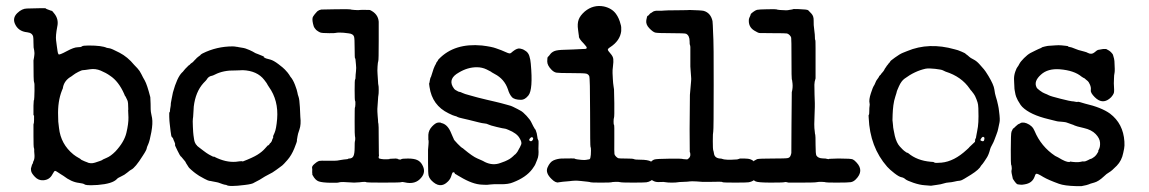

<svg xmlns="http://www.w3.org/2000/svg" viewBox="-20 -599 3913 654"><path d="M73 -489Q41 -492 30 -520Q23 -539 39 -554.5Q55 -570 72 -570Q136 -572 136 -570.5Q136 -569 142 -567Q148 -565 151.5 -563.5Q155 -562 155 -562Q156 -565 164 -554Q181 -534 175 -508Q169 -477 171 -462Q173 -447 173.5 -442.5Q174 -438 174.5 -435.5Q175 -433 176 -425Q177 -417 179.5 -414Q182 -411 207 -424.5Q232 -438 244 -438Q256 -438 259 -441Q262 -444 282 -444Q327 -444 344 -436Q347 -435 353 -434.5Q359 -434 387 -419.5Q415 -405 437 -378Q440 -375 448 -366.5Q456 -358 461.5 -346.5Q467 -335 473 -325Q481 -311 492 -268L493 -245Q493 -222 494 -217.5Q495 -213 495.5 -209.5Q496 -206 498 -197Q501 -179 495.5 -149Q490 -119 485 -108Q480 -97 480 -95Q480 -89 466 -68Q441 -28 427 -21Q424 -20 414 -11.5Q404 -3 392.5 2Q381 7 378 11Q363 27 313 31Q294 32 290 32Q286 32 278 31.5Q270 31 267 28.5Q264 26 249 24Q223 21 196 0Q193 -2 188 -5Q183 -8 176.5 -12.5Q170 -17 167.5 -17Q165 -17 159 -6Q149 14 127 15Q111 16 99 3.5Q87 -9 86 -17Q85 -25 85.5 -25.5Q86 -26 87.5 -32.5Q89 -39 90.5 -40.5Q92 -42 92.5 -45.5Q93 -49 94 -50Q98 -57 97.5 -70Q97 -83 96.5 -83Q96 -83 96.5 -87.5Q97 -92 95.5 -95Q94 -98 94 -136V-175Q96 -179 96 -191Q96 -203 96 -205L94 -207Q94 -205 94 -239L95 -257L96 -258Q97 -263 97.5 -290Q98 -317 96 -319Q94 -321 94 -393L96 -404Q96 -407 97 -412Q98 -417 96.5 -427Q95 -437 94.5 -437.5Q94 -438 94 -453.5Q94 -469 93 -474Q90 -487 73 -489ZM403 -279Q384 -322 355 -341Q341 -351 323 -358.5Q305 -366 286 -363Q267 -360 262.5 -360Q258 -360 246.5 -354Q235 -348 229.5 -343.5Q224 -339 217 -335Q197 -321 194 -298Q193 -296 191 -291Q176 -253 178 -203Q178 -188 178.5 -184.5Q179 -181 181 -163Q187 -108 230 -73Q239 -66 246.5 -62Q254 -58 255 -56.5Q256 -55 258.5 -54Q261 -53 265 -51Q269 -49 269.5 -49Q270 -49 275 -47Q288 -40 303.5 -45Q319 -50 320 -50.5Q321 -51 324 -52Q327 -53 328.5 -54Q330 -55 330 -55.5Q330 -56 343.5 -61.5Q357 -67 373 -83Q403 -115 410.5 -146.5Q418 -178 417.5 -199Q417 -220 416.5 -223Q416 -226 417 -225Q417 -251 414 -257Q411 -263 409 -267.5Q407 -272 406.5 -271.5Q406 -271 403 -279Z M670 -417Q718 -441 773 -441Q780 -441 780 -440.5Q780 -440 786 -439.5Q792 -439 792 -438.5Q792 -438 804 -436.5Q816 -435 830 -428.5Q844 -422 846.5 -420Q849 -418 858 -415Q879 -407 880 -405Q876 -405 880.5 -403Q885 -401 885 -400.5Q885 -400 888 -399.5Q891 -399 895.5 -397.5Q900 -396 901 -396Q912 -393 928.5 -380.5Q945 -368 950.5 -362Q956 -356 959.5 -352Q963 -348 965 -344.5Q967 -341 969 -338Q978 -328 985 -309.5Q992 -291 993 -284Q994 -277 997 -269Q1000 -261 1001.5 -234Q1003 -207 1003 -201Q1006 -175 1000 -158Q994 -141 993.5 -135Q993 -129 992 -126Q991 -123 991.5 -120Q992 -117 982.5 -93.5Q973 -70 959 -54Q945 -38 941.5 -35.5Q938 -33 933.5 -29.5Q929 -26 920.5 -20Q912 -14 908 -11.5Q904 -9 893 -3.5Q882 2 873 8Q864 14 855.5 18Q847 22 846 23Q840 28 814 31Q759 38 751 31Q750 31 745 30Q740 29 731 25.5Q722 22 717.5 21.5Q713 21 704.5 19Q696 17 693 17Q690 17 676.5 10Q663 3 658.5 0Q654 -3 647.5 -7.5Q641 -12 632 -20Q623 -28 622.5 -29.5Q622 -31 617.5 -37.5Q613 -44 612.5 -46Q612 -48 607.5 -53Q603 -58 600 -62Q597 -66 595.5 -66.5Q594 -67 584.5 -86Q575 -105 576 -106Q577 -107 576.5 -109Q576 -111 575 -113.5Q574 -116 573 -118.5Q572 -121 571.5 -121.5Q571 -122 570 -126Q569 -130 566 -131.5Q563 -133 561 -152.5Q559 -172 558 -178.5Q557 -185 556.5 -201Q556 -217 557.5 -217Q559 -217 559 -221.5Q559 -226 559.5 -227.5Q560 -229 560.5 -233Q561 -237 561.5 -239.5Q562 -242 562 -248Q562 -250 565 -264Q568 -278 569 -284Q583 -335 600 -352Q602 -353 606 -358.5Q610 -364 611 -364.5Q612 -365 617.5 -371Q623 -377 624 -377Q625 -377 627.5 -380Q630 -383 633.5 -385Q637 -387 637 -387.5Q637 -388 642 -393Q647 -398 648 -399Q649 -400 649 -400Q649 -401 652 -403Q655 -405 655 -405.5Q655 -406 659 -408.5Q663 -411 663 -412Q663 -413 670 -417ZM924 -194Q929 -257 896 -303Q890 -312 890 -313Q890 -314 880 -327Q856 -358 807 -360Q797 -360 797 -359.5Q797 -359 782 -359Q741 -360 712 -345Q704 -341 702 -341Q690 -339 684 -328Q683 -326 673 -316Q646 -286 640 -236Q640 -231 639.5 -227Q639 -223 638.5 -211Q638 -199 637 -194.5Q636 -190 637 -167.5Q638 -145 639 -138.5Q640 -132 641 -125Q642 -118 644 -113.5Q646 -109 647.5 -107Q649 -105 649.5 -105.5Q650 -106 650 -104.5Q650 -103 656 -98.5Q662 -94 673 -85.5Q684 -77 692 -72.5Q700 -68 704.5 -66Q709 -64 709 -66L710 -65Q749 -45 784 -48Q789 -49 795.5 -49.5Q802 -50 803 -50H805Q805 -49 807 -49Q841 -62 857 -72Q873 -82 882.5 -93Q892 -104 892 -103.5Q892 -103 894 -104Q897 -106 898.5 -109Q900 -112 900.5 -111.5Q901 -111 904 -115.5Q907 -120 906.5 -120.5Q906 -121 908.5 -126Q911 -131 911 -133Q911 -134 910 -133.5Q909 -133 915 -146Q921 -159 924 -194Z M1240 -565Q1268 -552 1270 -525Q1270 -520 1270 -460Q1270 -394 1268.5 -391Q1267 -388 1266 -372.5Q1265 -357 1266 -347Q1267 -337 1267.5 -324Q1268 -311 1269 -308.5Q1270 -306 1270 -292.5Q1270 -279 1269 -275Q1268 -271 1267.5 -259Q1267 -247 1266 -237.5Q1265 -228 1265.5 -218Q1266 -208 1266.5 -203Q1267 -198 1267.5 -191.5Q1268 -185 1268 -182L1269 -177Q1270 -177 1270 -127.5Q1270 -78 1270.5 -74Q1271 -70 1271 -69Q1268 -61 1272 -59Q1285 -55 1307 -57V-58L1328 -59L1335 -58V-57Q1344 -54 1346.5 -56.5Q1349 -59 1369.5 -59Q1390 -59 1401 -54Q1412 -49 1418 -38Q1432 -14 1415 6Q1395 31 1358 22Q1350 20 1347 21.5Q1344 23 1287.5 23Q1231 23 1229 22Q1226 19 1204 22L1186 23L1149 21Q1137 21 1134 22.5Q1131 24 1104.5 23.5Q1078 23 1066 19Q1054 15 1045 -2Q1043 -5 1043.5 -5Q1044 -5 1044 -6Q1043 -12 1043.5 -17.5Q1044 -23 1043 -27Q1042 -33 1051 -40.5Q1060 -48 1061 -48Q1062 -48 1064 -49.5Q1066 -51 1066 -50.5Q1066 -50 1068 -51Q1071 -52 1097 -51.5Q1123 -51 1128.5 -52Q1134 -53 1140.5 -54Q1147 -55 1150 -55.5Q1153 -56 1159.5 -56.5Q1166 -57 1166 -58Q1166 -59 1169 -59Q1180 -59 1184 -67.5Q1188 -76 1188 -96.5Q1188 -117 1189 -118.5Q1190 -120 1190 -126.5Q1190 -133 1189 -135Q1188 -137 1188 -185Q1188 -233 1189 -233Q1190 -233 1190.5 -243.5Q1191 -254 1189.5 -255.5Q1188 -257 1188 -292Q1188 -327 1189.5 -328Q1191 -329 1191 -336Q1191 -343 1192.5 -355.5Q1194 -368 1192.5 -379Q1191 -390 1191 -395Q1191 -400 1189.5 -400Q1188 -400 1188 -434Q1188 -468 1186 -474Q1183 -484 1167 -485.5Q1151 -487 1150 -487.5Q1149 -488 1137.5 -488Q1126 -488 1124.5 -487Q1123 -486 1102 -486Q1076 -486 1070.5 -488.5Q1065 -491 1061 -494Q1057 -497 1057 -497Q1057 -497 1052.5 -502.5Q1048 -508 1046 -519Q1042 -537 1047 -543.5Q1052 -550 1052 -550.5Q1052 -551 1055.5 -554.5Q1059 -558 1059 -558.5Q1059 -559 1061.5 -561Q1064 -563 1067.5 -564.5Q1071 -566 1074.5 -566.5Q1078 -567 1126 -567.5Q1174 -568 1174 -567Q1174 -566 1188.5 -565Q1203 -564 1205.5 -565Q1208 -566 1240 -565Z M1448 -337 1457 -365Q1457 -365 1458.5 -368.5Q1460 -372 1461 -374.5Q1462 -377 1464 -380Q1466 -383 1465.5 -383.5Q1465 -384 1468.5 -388.5Q1472 -393 1472 -394Q1472 -395 1475 -398Q1528 -453 1622 -444Q1655 -440 1669.5 -434.5Q1684 -429 1687.5 -428Q1691 -427 1701.5 -422Q1712 -417 1716 -417Q1720 -417 1727 -424Q1742 -436 1752 -433.5Q1762 -431 1763 -430Q1764 -429 1768 -427Q1779 -421 1783 -408.5Q1787 -396 1788 -382Q1796 -294 1780 -274Q1768 -259 1755 -259Q1732 -259 1723.5 -268.5Q1715 -278 1710 -295Q1698 -330 1665 -347Q1660 -350 1658 -351Q1656 -352 1654.5 -353Q1653 -354 1653 -354.5Q1653 -355 1637.5 -362.5Q1622 -370 1604 -370Q1573 -370 1543 -352Q1507 -332 1522 -304Q1527 -295 1531.5 -292.5Q1536 -290 1539.5 -288Q1543 -286 1545.5 -286Q1548 -286 1555 -282.5Q1562 -279 1579.5 -274.5Q1597 -270 1597.5 -269.5Q1598 -269 1608.5 -266.5Q1619 -264 1637 -259.5Q1655 -255 1667 -252.5Q1679 -250 1685.5 -248Q1692 -246 1707.5 -242Q1723 -238 1727 -235.5Q1731 -233 1736 -231Q1741 -229 1743 -227.5Q1745 -226 1753 -222Q1761 -218 1773.5 -204.5Q1786 -191 1790 -182Q1794 -173 1796.5 -169Q1799 -165 1800 -163Q1802 -159 1803 -158.5Q1804 -158 1805 -155Q1809 -145 1810 -135Q1811 -125 1813 -122.5Q1815 -120 1814.5 -110.5Q1814 -101 1814 -92Q1816 -69 1810 -55.5Q1804 -42 1803.5 -39.5Q1803 -37 1793 -23Q1772 5 1728 22Q1712 29 1685.5 28.5Q1659 28 1648.5 29.5Q1638 31 1634.5 30.5Q1631 30 1622 30Q1590 29 1547 3Q1543 1 1540 -1Q1537 -3 1533.5 -5Q1530 -7 1529.5 -7Q1529 -7 1529 -9Q1529 -11 1526 -12Q1523 -13 1521.5 -11Q1520 -9 1517 1Q1514 11 1506 19Q1479 47 1448 14Q1442 7 1440 -0.5Q1438 -8 1438 -45Q1438 -82 1438 -89Q1439 -105 1439.5 -106Q1440 -107 1440 -115Q1440 -123 1439 -123V-140Q1440 -156 1452 -168.5Q1464 -181 1472.5 -181.5Q1481 -182 1481.5 -181Q1482 -180 1487 -179Q1506 -173 1517 -145Q1519 -140 1522 -133.5Q1525 -127 1525 -127Q1525 -123 1539 -109Q1553 -95 1554.5 -95Q1556 -95 1560 -91Q1590 -66 1605.5 -59.5Q1621 -53 1622.5 -52Q1624 -51 1627.5 -49.5Q1631 -48 1632 -47Q1659 -34 1685 -44Q1699 -49 1700 -49.5Q1701 -50 1708.5 -53.5Q1716 -57 1721.5 -61.5Q1727 -66 1728 -67Q1729 -68 1731.5 -70.5Q1734 -73 1734.5 -73Q1735 -73 1735 -73Q1735 -73 1739 -77.5Q1743 -82 1745.5 -87.5Q1748 -93 1749 -94Q1750 -95 1750.5 -96.5Q1751 -98 1751.5 -98.5Q1752 -99 1753 -102Q1754 -105 1755 -106Q1757 -111 1755.5 -116Q1754 -121 1753.5 -121.5Q1753 -122 1750 -128Q1741 -145 1711 -157Q1702 -161 1698.5 -161Q1695 -161 1672 -166.5Q1649 -172 1643.5 -175Q1638 -178 1630.5 -178.5Q1623 -179 1609.5 -182.5Q1596 -186 1587.5 -188Q1579 -190 1575.5 -191Q1572 -192 1556 -195.5Q1540 -199 1537.5 -201Q1535 -203 1529.5 -204Q1524 -205 1508 -213Q1452 -240 1443 -303Q1441 -316 1442 -316Q1443 -316 1443.5 -321.5Q1444 -327 1444.5 -327Q1445 -327 1445.5 -331Q1446 -335 1447 -335.5Q1448 -336 1448 -337ZM1785 -119Q1790 -116 1794 -121.5Q1798 -127 1794.5 -130.5Q1791 -134 1785.5 -128Q1780 -122 1785 -119Z M1979 -55 1985 -56Q1990 -56 1991 -62Q1992 -68 1992.5 -72Q1993 -76 1993 -86.5Q1993 -97 1991.5 -98Q1990 -99 1990 -216.5Q1990 -334 1987 -340Q1984 -346 1977.5 -348Q1971 -350 1927.5 -350Q1884 -350 1875.5 -351.5Q1867 -353 1859 -361Q1844 -376 1844 -390Q1844 -404 1846.5 -405.5Q1849 -407 1854 -414Q1859 -421 1868.5 -425Q1878 -429 1904 -429.5Q1930 -430 1932.5 -430.5Q1935 -431 1953 -431.5Q1971 -432 1974.5 -432.5Q1978 -433 1978.5 -435.5Q1979 -438 1976.5 -441Q1974 -444 1969 -450Q1950 -469 1952 -476Q1952 -477 1951 -482.5Q1950 -488 1950 -490Q1950 -492 1949 -498Q1946 -518 1951 -532Q1956 -546 1972 -560Q2001 -584 2037 -577Q2064 -571 2078 -552Q2089 -537 2094 -516Q2097 -508 2096 -493Q2092 -460 2058 -438Q2050 -433 2050.5 -429.5Q2051 -426 2059.5 -416.5Q2068 -407 2069 -398Q2070 -389 2068 -374Q2066 -359 2066.5 -350Q2067 -341 2067.5 -330Q2068 -319 2068.5 -316Q2069 -313 2070 -304.5Q2071 -296 2071.5 -294.5Q2072 -293 2072.5 -247.5Q2073 -202 2071.5 -198.5Q2070 -195 2070 -184.5Q2070 -174 2071.5 -174Q2073 -174 2072.5 -126Q2072 -78 2073 -74Q2074 -70 2078.5 -65.5Q2083 -61 2086.5 -60Q2090 -59 2113 -59Q2136 -59 2139.5 -57Q2143 -55 2160 -55Q2187 -55 2197 -49Q2216 -35 2216 -14Q2216 4 2198 16Q2190 21 2181.5 22Q2173 23 2135 23Q2097 23 2092.5 21.5Q2088 20 2075.5 20.5Q2063 21 2062 22Q2061 23 2027 23Q1993 23 1992 22Q1991 21 1982 20Q1973 19 1959 17.5Q1945 16 1937 16.5Q1929 17 1929 17Q1929 17 1920.5 18Q1912 19 1909.5 19Q1907 19 1897.5 20Q1888 21 1883 22Q1873 25 1859 11Q1837 -10 1845 -28.5Q1853 -47 1865 -52.5Q1877 -58 1892 -59Q1938 -60 1938.5 -58.5Q1939 -57 1947.5 -56Q1956 -55 1960 -54.5Q1964 -54 1970 -54Q1976 -54 1976.5 -54.5Q1977 -55 1979 -55Z M2329 -565Q2368 -564 2377 -562Q2401 -555 2407 -527Q2408 -518 2409 -487L2410 -464Q2411 -459 2411 -310Q2411 -156 2409.5 -151Q2408 -146 2408 -118.5Q2408 -91 2409.5 -87Q2411 -83 2412 -76Q2414 -61 2432 -59Q2438 -59 2439 -58Q2450 -53 2491 -56L2498 -58Q2498 -58 2498.5 -58.5Q2499 -59 2501 -59Q2503 -59 2516 -59Q2529 -59 2537 -56Q2545 -53 2554 -44Q2573 -24 2562 -2Q2551 19 2529 22Q2523 23 2482.5 23Q2442 23 2441 21.5Q2440 20 2429.5 20Q2419 20 2397 20.5Q2375 21 2373 20.5Q2371 20 2352.5 19Q2334 18 2329 19Q2324 20 2307.5 20.5Q2291 21 2287 22Q2283 23 2268.5 23Q2254 23 2250 22Q2241 20 2228 21Q2215 22 2207 18Q2182 6 2182 -18Q2182 -31 2192 -42.5Q2202 -54 2210 -56Q2218 -58 2259.5 -58.5Q2301 -59 2302.5 -58Q2304 -57 2321 -56Q2334 -63 2331 -78Q2330 -81 2329.5 -81.5Q2329 -82 2329 -159L2330 -276L2334 -322Q2335 -330 2334 -338Q2333 -346 2332.5 -358Q2332 -370 2331.5 -372.5Q2331 -375 2331.5 -404Q2332 -433 2331.5 -439Q2331 -445 2330 -446Q2329 -447 2329 -458Q2329 -478 2317 -484Q2313 -486 2266.5 -486Q2220 -486 2212 -488Q2204 -490 2191.5 -503Q2179 -516 2181.5 -530.5Q2184 -545 2186 -545Q2188 -545 2191.5 -549.5Q2195 -554 2196 -554Q2197 -554 2201 -557Q2205 -560 2205.5 -560Q2206 -560 2210 -561.5Q2214 -563 2223.5 -562.5Q2233 -562 2241.5 -563Q2250 -564 2284.5 -564Q2319 -564 2320 -564.5Q2321 -565 2329 -565Z M2833 -59H2840Q2879 -59 2885 -56Q2891 -53 2898 -45Q2924 -17 2895 12Q2887 20 2878 21.5Q2869 23 2831.5 23Q2794 23 2793 22Q2792 21 2780 20.5Q2768 20 2762 21.5Q2756 23 2711 23H2666Q2656 20 2652.5 21.5Q2649 23 2606 23Q2563 23 2554 19Q2534 9 2530 -10Q2529 -13 2529.5 -14.5Q2530 -16 2531 -23.5Q2532 -31 2533 -31Q2534 -31 2536 -34Q2538 -37 2539.5 -39.5Q2541 -42 2541 -42.5Q2541 -43 2545 -46.5Q2549 -50 2548 -51L2559 -57Q2566 -59 2611 -59Q2656 -59 2663 -60.5Q2670 -62 2672.5 -68Q2675 -74 2675.5 -78Q2676 -82 2676 -173L2677 -285Q2681 -300 2679.5 -314.5Q2678 -329 2677 -329.5Q2676 -330 2676 -398Q2676 -466 2675 -470.5Q2674 -475 2669.5 -479.5Q2665 -484 2660.5 -485Q2656 -486 2614 -486Q2572 -486 2567 -486.5Q2562 -487 2549 -495Q2528 -508 2531 -534Q2532 -538 2534.5 -543Q2537 -548 2537 -550Q2537 -552 2545 -558Q2553 -564 2558.5 -565.5Q2564 -567 2594.5 -567.5Q2625 -568 2625.5 -567Q2626 -566 2636.5 -565Q2647 -564 2656.5 -564Q2666 -564 2667 -565L2680 -567Q2679 -569 2700 -568Q2730 -567 2733 -564Q2736 -561 2744 -552.5Q2752 -544 2751.5 -529Q2751 -514 2753.5 -497.5Q2756 -481 2756 -466L2757 -462Q2758 -465 2758 -434.5Q2758 -404 2758 -368V-332Q2754 -320 2754 -310.5Q2754 -301 2754.5 -277Q2755 -253 2755.5 -248Q2756 -243 2754.5 -205.5Q2753 -168 2754 -162.5Q2755 -157 2755.5 -149Q2756 -141 2757 -140Q2758 -137 2758 -105.5Q2758 -74 2761 -69Q2767 -60 2781.5 -59.5Q2796 -59 2796 -58L2801 -57Q2805 -57 2805 -58Z M3000 -374 3005 -380Q3005 -381 3009 -385Q3013 -389 3012.5 -390Q3012 -391 3028.5 -403Q3045 -415 3055 -419Q3065 -423 3070 -425Q3144 -456 3232 -431Q3242 -429 3255.5 -423Q3269 -417 3268.5 -416.5Q3268 -416 3272.5 -413Q3277 -410 3281 -406Q3285 -402 3296 -396.5Q3307 -391 3317 -379.5Q3327 -368 3331.5 -363Q3336 -358 3347 -340Q3365 -310 3367 -294.5Q3369 -279 3372 -270Q3375 -261 3376 -256.5Q3377 -252 3379.5 -241.5Q3382 -231 3383 -220Q3387 -191 3384.5 -181.5Q3382 -172 3380.5 -162.5Q3379 -153 3374 -140.5Q3369 -128 3367 -122Q3365 -116 3359.5 -106Q3354 -96 3353 -92Q3348 -72 3341 -61.5Q3334 -51 3332.5 -48.5Q3331 -46 3327.5 -41.5Q3324 -37 3322 -35Q3316 -22 3287.5 -4Q3259 14 3253.5 15.5Q3248 17 3245 17Q3242 17 3231.5 19.5Q3221 22 3212 22.5Q3203 23 3194 26Q3185 29 3172.5 30.5Q3160 32 3155.5 33Q3151 34 3149 33.5Q3147 33 3130 32Q3113 31 3091 23.5Q3069 16 3063.5 11Q3058 6 3050 4.5Q3042 3 3026.5 -9Q3011 -21 3002 -31Q2943 -98 2939 -198Q2938 -207 2939.5 -208Q2941 -209 2941 -221Q2941 -233 2942 -238Q2943 -243 2942 -247Q2939 -259 2946.5 -281.5Q2954 -304 2956 -306Q2958 -308 2961 -315.5Q2964 -323 2964.5 -323.5Q2965 -324 2967.5 -328Q2970 -332 2971.5 -333.5Q2973 -335 2974 -337.5Q2975 -340 2975 -340L2979 -344Q2980 -344 2980 -345Q2980 -346 2985 -351.5Q2990 -357 2991.5 -360Q2993 -363 2994 -365Q2995 -367 2996.5 -368.5Q2998 -370 2999 -372Q3000 -374 3000 -374ZM3282 -98 3300 -115Q3301 -115 3301 -116V-118Q3304 -123 3301 -120Q3300 -120 3302 -124.5Q3304 -129 3304 -129Q3304 -129 3304.5 -130Q3305 -131 3305 -133V-134L3306 -139Q3306 -139 3306.5 -142Q3307 -145 3307.5 -147Q3308 -149 3308.5 -152.5Q3309 -156 3309.5 -158.5Q3310 -161 3311 -167Q3313 -182 3313 -203Q3313 -224 3312.5 -230.5Q3312 -237 3311.5 -242.5Q3311 -248 3306 -261Q3301 -274 3297 -279Q3293 -284 3292 -285.5Q3291 -287 3289 -289.5Q3287 -292 3286.5 -292Q3286 -292 3283 -297Q3255 -338 3201 -355Q3196 -357 3191.5 -359.5Q3187 -362 3165.5 -364.5Q3144 -367 3133 -365Q3096 -357 3061 -331Q3050 -323 3042 -305Q3034 -287 3034.5 -286.5Q3035 -286 3030 -271Q3025 -256 3023 -240Q3021 -224 3020.5 -208.5Q3020 -193 3020 -189.5Q3020 -186 3021 -180.5Q3022 -175 3022 -170.5Q3022 -166 3023.5 -158.5Q3025 -151 3028 -136Q3034 -112 3045 -100Q3056 -88 3059.5 -85.5Q3063 -83 3066.5 -80.5Q3070 -78 3071 -78.5Q3072 -79 3074 -77Q3104 -52 3150 -48Q3160 -48 3162.5 -45.5Q3165 -43 3187 -45Q3230 -49 3273 -89Q3277 -93 3278 -93.5Q3279 -94 3280.5 -96Q3282 -98 3282 -98ZM3333 -125Q3334 -130 3332 -131Q3327 -137 3320 -124Q3319 -121 3321 -120Q3332 -114 3333 -125Z M3455 -244 3447 -257Q3447 -258 3444 -263.5Q3441 -269 3439 -277Q3437 -285 3436.5 -290Q3436 -295 3435.5 -296.5Q3435 -298 3435 -307.5Q3435 -317 3434.5 -317.5Q3434 -318 3434 -330.5Q3434 -343 3438.5 -355.5Q3443 -368 3445.5 -370.5Q3448 -373 3452 -381Q3456 -389 3468 -401Q3480 -413 3490 -418.5Q3500 -424 3508 -427.5Q3516 -431 3517.5 -432Q3519 -433 3523.5 -434.5Q3528 -436 3528 -437Q3528 -438 3538.5 -440.5Q3549 -443 3552.5 -443Q3556 -443 3560.5 -443.5Q3565 -444 3574.5 -444.5Q3584 -445 3586 -445Q3588 -445 3596 -444.5Q3604 -444 3610 -443Q3616 -442 3617 -442Q3618 -442 3618 -441Q3618 -440 3623 -439Q3628 -438 3628 -438Q3628 -438 3631.5 -437Q3635 -436 3644.5 -432Q3654 -428 3661.5 -426.5Q3669 -425 3674.5 -423Q3680 -421 3681 -421Q3682 -421 3685 -419Q3698 -412 3708 -420.5Q3718 -429 3720 -429L3737 -432Q3744 -432 3746 -432H3748Q3759 -427 3765 -420.5Q3771 -414 3771 -412.5Q3771 -411 3773 -405.5Q3775 -400 3776 -391Q3778 -358 3776.5 -351.5Q3775 -345 3775 -342Q3775 -339 3774.5 -331Q3774 -323 3774 -315Q3776 -288 3774 -282Q3772 -276 3765 -268Q3737 -240 3709 -268Q3694 -283 3695.5 -292Q3697 -301 3692.5 -311Q3688 -321 3685 -323Q3682 -325 3679.5 -327.5Q3677 -330 3675 -331.5Q3673 -333 3672 -333.5Q3671 -334 3671 -333.5Q3671 -333 3664 -338Q3639 -359 3590 -363Q3549 -366 3526 -345Q3500 -322 3511 -301Q3512 -298 3522 -290.5Q3532 -283 3539 -280.5Q3546 -278 3552.5 -274.5Q3559 -271 3593 -262.5Q3627 -254 3631.5 -254Q3636 -254 3642.5 -252.5Q3649 -251 3650.5 -252Q3652 -253 3659 -251Q3666 -249 3676 -246Q3732 -233 3761 -212Q3806 -178 3810 -117Q3811 -102 3809 -92.5Q3807 -83 3806 -78Q3801 -52 3784 -34.5Q3767 -17 3758 -12Q3749 -7 3740 2Q3722 19 3707 23Q3692 27 3688.5 29Q3685 31 3664 35H3646Q3606 34 3587 27Q3551 14 3534 4Q3513 -9 3509.5 -7Q3506 -5 3504 3Q3496 25 3470 29Q3460 31 3455.5 30Q3451 29 3447 29Q3442 29 3430 10Q3424 -14 3425.5 -18.5Q3427 -23 3426 -30.5Q3425 -38 3424 -38.5Q3423 -39 3423 -88Q3423 -145 3425.5 -150.5Q3428 -156 3429.5 -159Q3431 -162 3431.5 -161.5Q3432 -161 3436 -165Q3440 -169 3440 -169L3446 -174Q3446 -175 3451 -177Q3456 -179 3456.5 -180Q3457 -181 3463 -181.5Q3469 -182 3477 -179Q3497 -171 3504 -153Q3526 -100 3574 -68Q3580 -65 3580 -65Q3580 -65 3584 -63Q3595 -57 3597 -55.5Q3599 -54 3607.5 -50.5Q3616 -47 3623 -47L3625 -48L3623 -49Q3648 -45 3659 -47.5Q3670 -50 3670 -49H3672Q3678 -49 3686 -53.5Q3694 -58 3696 -58Q3698 -58 3703.5 -62Q3709 -66 3709 -66Q3709 -66 3710 -67Q3715 -72 3715.5 -73.5Q3716 -75 3719 -79Q3722 -83 3721 -84Q3720 -85 3723 -90Q3728 -99 3727 -113.5Q3726 -128 3712 -142.5Q3698 -157 3671.5 -163Q3645 -169 3640.5 -171.5Q3636 -174 3630.5 -175.5Q3625 -177 3618 -180Q3611 -183 3604 -183.5Q3597 -184 3594 -184.5Q3591 -185 3587 -185Q3583 -185 3572 -188Q3561 -191 3552 -193Q3489 -208 3462 -235Q3455 -243 3455 -244Z"/></svg>

Font: Jackwrite
Style: Regular
Weight: 400
Version: Version 1.0d1e1